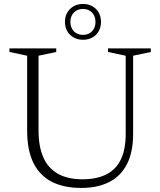

<svg xmlns="http://www.w3.org/2000/svg" viewBox="-20 -914 789 944"><path d="M598 -256V-640L511 -658.5V-676H721.5V-658.5L634.5 -640V-256Q634.5 -165.5 604 -106.5Q573.5 -47.5 516.5 -18.8Q459.5 10 380 10Q293.5 10 234.2 -20.5Q175 -51 144.2 -113.2Q113.5 -175.5 113.5 -271V-640L26.5 -658.5V-676H256.5V-658.5L169.5 -640V-273Q169.5 -193.5 193.2 -140Q217 -86.5 265 -59.5Q313 -32.5 386 -32.5Q454 -32.5 501.5 -55.8Q549 -79 573.5 -128.5Q598 -178 598 -256ZM388 -894.5Q427 -894.5 451.8 -869.8Q476.5 -845 476.5 -806.5Q476.5 -767.5 451.8 -743Q427 -718.5 388 -718.5Q349.5 -718.5 324.5 -743Q299.5 -767.5 299.5 -806.5Q299.5 -845 324.5 -869.8Q349.5 -894.5 388 -894.5ZM388 -742.5Q415.5 -742.5 432.5 -760.2Q449.5 -778 449.5 -806.5Q449.5 -834.5 432.5 -852.2Q415.5 -870 388 -870Q360 -870 343 -852.2Q326 -834.5 326 -806.5Q326 -778 343.2 -760.2Q360.5 -742.5 388 -742.5Z"/></svg>

Font: Newsreader 16pt Light
Style: Regular
Weight: 300
Designer: Hugues Gentile
Foundry: Production Type
Version: Version 1.003